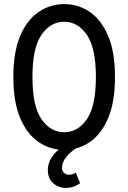

<svg xmlns="http://www.w3.org/2000/svg" viewBox="-20 -720 625 935"><path d="M45 -345Q45 -467 78.5 -545.5Q112 -624 168.5 -662Q225 -700 293 -700Q361 -700 417 -662Q473 -624 506.5 -545.5Q540 -467 540 -345Q540 -223 506.5 -144.5Q473 -66 417 -28Q361 10 293 10Q225 10 168.5 -28Q112 -66 78.5 -144.5Q45 -223 45 -345ZM138 -345Q138 -203 182 -139.5Q226 -76 293 -76Q359 -76 403 -139.5Q447 -203 447 -345Q447 -487 403 -550.5Q359 -614 293 -614Q226 -614 182 -550.5Q138 -487 138 -345ZM213 108Q213 74 232.5 45Q252 16 278 0H353Q320 22 301 46.5Q282 71 282 98Q282 113 292 122Q302 131 315 131Q326 131 334 128Q342 125 349 121L370 172Q357 182 339.5 188.5Q322 195 301 195Q264 195 238.5 171.5Q213 148 213 108Z"/></svg>

Font: Radio Canada Condensed
Style: Regular
Weight: 400
Width: 3
Designer: Charles Daoud, Etienne Aubert Bonn, Alexandre Saumier Demers, Jacques Le Bailly
Foundry: Radio-Canada
Version: Version 2.104; ttfautohint (v1.8.4.7-5d5b);gftools[0.9.28.de